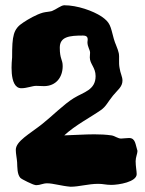

<svg xmlns="http://www.w3.org/2000/svg" viewBox="-20 -682 551 729"><path d="M502 -109C494 -133 495 -158 470 -158C460 -158 448 -156 441 -156C428 -155 417 -166 403 -168C382 -171 361 -172 338 -172C302 -172 263 -169 224 -168C266 -207 323 -236 363 -264C383 -278 388 -293 409 -319C426 -340 445 -352 445 -376C445 -391 437 -403 434 -424C430 -444 434 -465 431 -480C428 -496 416 -519 412 -535C399 -584 399 -596 366 -619C333 -641 273 -662 224 -662C212 -662 193 -646 177 -640C166 -637 155 -637 143 -634C118 -627 87 -609 69 -597C30 -572 26 -547 26 -464C26 -459 11 -347 61 -347C82 -347 103 -356 117 -356C127 -356 137 -355 147 -355C193 -355 218 -389 218 -431C218 -457 207 -457 207 -501C207 -543 244 -547 295 -547C312 -547 313 -538 313 -531C313 -528 312 -525 312 -522C312 -504 322 -493 322 -482C322 -476 321 -470 321 -464C321 -439 343 -426 343 -393C343 -340 297 -332 261 -310C222 -286 178 -241 140 -211C92 -173 40 -146 40 -113C40 -98 44 -81 45 -66C46 -46 45 -21 57 -7C62 -1 107 20 112 20C114 21 117 21 119 21C132 21 143 14 159 14C182 14 212 24 248 27C281 27 315 16 353 16C373 16 381 20 403 20C430 20 499 9 499 -21C499 -32 495 -51 495 -70C495 -85 502 -99 502 -109Z"/></svg>

Font: Freckle Face
Style: Regular
Weight: 400
Designer: Astigmatic (AOETI)
Foundry: Astigmatic (AOETI)
Version: Version 1.000